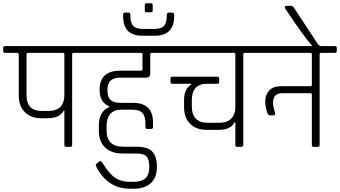

<svg xmlns="http://www.w3.org/2000/svg" viewBox="-34 -908 2102 1187"><path d="M225 -222H266Q314 -222 339 -247.5Q364 -273 364 -320V-572Q364 -581 354 -581H140Q130 -581 130 -572V-319Q130 -222 225 -222ZM-2 -623H506Q518 -623 518 -612V-593Q518 -581 506 -581H421Q412 -581 412 -572V-12Q412 0 400 0H375Q364 0 364 -12V-224H360Q334 -177 262 -177H221Q158 -177 120 -214.5Q82 -252 82 -316V-572Q82 -579 74 -581H-2Q-14 -581 -14 -593V-612Q-14 -623 -2 -623Z M838 -581H501Q489 -581 489 -593V-612Q489 -623 501 -623H1000Q1012 -623 1012 -612V-593Q1012 -581 1000 -581H905Q895 -581 895 -572V-454Q895 -428 870 -428H714Q670 -428 650 -410Q630 -392 630 -350Q630 -308 649.5 -290Q669 -272 713 -272H789Q912 -272 912 -150V-122Q912 -111 900 -111H876Q865 -111 865 -122V-145Q865 -190 846 -210Q827 -230 784 -230H715Q671 -230 648 -203.5Q625 -177 625 -130V-101Q625 -1 728 -1H809Q878 -1 907 28.5Q936 58 936 124Q936 190 898 224.5Q860 259 791 259H771Q632 259 562 124Q558 117 558 112.5Q558 108 563 104Q582 88 586.5 88Q591 88 598 97Q616 125 627 140Q638 155 659 176Q700 216 769 216H791Q843 216 866 193.5Q889 171 889 125Q889 79 873 60Q857 41 808 41H725Q654 41 615.5 3.5Q577 -34 577 -100V-131Q577 -219 642 -247V-251Q582 -273 582 -353Q582 -471 709 -471H837Q847 -471 847 -480V-572Q847 -581 838 -581Z M923 -687H846Q727 -687 727 -809V-816Q727 -830 739 -830H761Q772 -830 772 -816V-810Q772 -766 790 -747.5Q808 -729 851 -729H919Q962 -729 979.5 -747.5Q997 -766 997 -810V-816Q997 -830 1010 -830H1030Q1043 -830 1043 -816V-810Q1043 -687 923 -687ZM910 -876V-844Q910 -832 899 -832H872Q861 -832 861 -844V-876Q861 -888 872 -888H899Q910 -888 910 -876Z M1149 -390H1032Q1020 -390 1020 -401V-423Q1020 -434 1032 -434H1308Q1321 -434 1321 -423V-401Q1321 -390 1308 -390H1244Q1199 -390 1175.5 -364.5Q1152 -339 1152 -291V-247Q1152 -200 1177 -174.5Q1202 -149 1249 -149H1322Q1369 -149 1395 -174.5Q1421 -200 1421 -247V-572Q1421 -581 1412 -581H996Q984 -581 984 -593V-612Q984 -623 996 -623H1563Q1576 -623 1576 -612V-593Q1576 -581 1563 -581H1479Q1470 -581 1470 -572V-12Q1470 0 1458 0H1432Q1421 0 1421 -12V-153H1417Q1393 -105 1318 -105H1245Q1180 -105 1142 -142Q1104 -179 1104 -245V-290Q1104 -360 1149 -386Z M1885 -581H1559Q1547 -581 1547 -593V-612Q1547 -623 1559 -623H2036Q2048 -623 2048 -612V-593Q2048 -581 2036 -581H1952Q1942 -581 1942 -572V-12Q1942 0 1931 0H1905Q1894 0 1894 -12V-322Q1894 -332 1884 -332H1713Q1654 -332 1654 -274Q1654 -253 1660.5 -231.5Q1667 -210 1667 -205Q1667 -195 1657 -195H1637Q1625 -195 1621 -206Q1606 -240 1606 -281.5Q1606 -323 1631 -349Q1656 -375 1703 -375H1884Q1894 -375 1894 -384V-572Q1894 -581 1885 -581Z M1954 -623H1959V-600H1920Q1879 -636 1791 -764L1730 -854Q1727 -858 1727 -863Q1727 -872 1737 -872H1764Q1775 -872 1782 -862L1930 -637Q1939 -623 1954 -623Z"/></svg>

Font: Rajdhani
Style: Regular
Weight: 400
Designer: Satya Rajpurohit, Jyotish Sonowal
Foundry: Indian Type Foundry
Version: Version 1.201 February 1, 2022